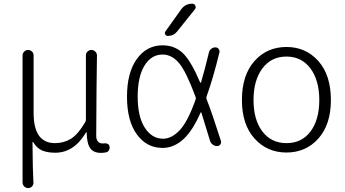

<svg xmlns="http://www.w3.org/2000/svg" viewBox="-20 -796 1829 1018"><path d="M129.9 201.2Q117.2 201.2 108.4 192.4Q99.6 183.6 99.6 170.9V-502Q99.6 -513.7 108.4 -522.5Q117.2 -531.2 128.9 -531.2Q140.6 -531.2 149.4 -522.9Q158.2 -514.6 158.2 -502V-197.3Q158.2 -37.1 271.5 -37.1Q317.4 -37.1 355 -59.6Q392.6 -82 432.6 -149.4Q435.5 -156.2 435.5 -163.1V-502Q435.5 -514.6 444.3 -522.9Q453.1 -531.2 464.8 -531.2Q476.6 -531.2 485.4 -522.5Q494.1 -513.7 494.1 -502Q493.2 -471.7 491.7 -314.5Q490.2 -157.2 490.2 -76.2Q490.2 -55.7 499.5 -45.4Q508.8 -35.2 525.4 -35.2Q530.3 -35.2 534.2 -36.1Q543.9 -37.1 551.8 -32.7Q559.6 -28.3 560.5 -19.5Q561.5 -16.6 561.5 -13.7Q561.5 -5.9 557.6 0Q552.7 9.8 543 11.7Q530.3 14.6 514.6 14.6Q475.6 14.6 458 -10.7Q440.4 -36.1 439.5 -93.8Q439.5 -94.7 438 -94.7Q436.5 -94.7 436.5 -94.7Q373 13.7 273.4 13.7Q231.4 13.7 203.6 2Q175.8 -9.8 155.3 -43Q155.3 -43.9 153.8 -43.5Q152.3 -43 152.3 -42Q153.3 106.4 157.2 171.9Q158.2 183.6 149.9 192.4Q141.6 201.2 129.9 201.2Z M1017.6 -269.5Q1019.5 -276.4 1016.6 -283.2Q966.8 -417 929.7 -460.9Q891.6 -506.8 841.8 -506.8Q782.2 -506.8 746.1 -448.2Q710 -389.6 710 -283.2Q710 -177.7 747.6 -119.1Q785.2 -60.5 844.7 -60.5Q890.6 -60.5 933.6 -106.4Q975.6 -151.4 1017.6 -269.5ZM940.4 -746.1Q961.9 -776.4 1000 -776.4Q1010.7 -776.4 1015.6 -766.1Q1020.5 -755.9 1013.7 -747.1L918.9 -628.9Q900.4 -605.5 870.1 -605.5Q860.4 -605.5 856 -613.8Q851.6 -622.1 857.4 -629.9ZM1087.9 -518.6Q1090.8 -530.3 1100.6 -537.6Q1110.4 -544.9 1122.1 -544.9Q1132.8 -544.9 1139.2 -536.6Q1145.5 -528.3 1143.6 -518.6Q1110.4 -381.8 1075.2 -284.2Q1072.3 -277.3 1075.2 -270.5Q1104.5 -196.3 1151.4 -48.8Q1152.3 -44.9 1152.3 -42Q1152.3 -36.1 1148.4 -30.3Q1141.6 -21.5 1130.9 -21.5Q1118.2 -21.5 1107.9 -29.3Q1097.7 -37.1 1093.8 -48.8Q1063.5 -148.4 1047.9 -198.2Q1047.9 -200.2 1045.9 -200.2Q1043.9 -200.2 1043 -198.2Q1001 -102.5 953.1 -58.6Q902.3 -11.7 841.8 -11.7Q757.8 -11.7 705.6 -83.5Q653.3 -155.3 653.3 -283.2Q653.3 -411.1 705.6 -483.4Q757.8 -555.7 841.8 -555.7Q906.2 -555.7 950.2 -513.7Q993.2 -471.7 1041 -359.4Q1042 -357.4 1043.9 -357.4Q1045.9 -357.4 1045.9 -359.4Q1064.5 -420.9 1087.9 -518.6Z M1499 12.7Q1396.5 12.7 1329.6 -61.5Q1262.7 -135.7 1262.7 -265.6Q1262.7 -397.5 1329.1 -472.2Q1395.5 -546.9 1499 -546.9Q1601.6 -546.9 1668 -472.2Q1734.4 -397.5 1734.4 -265.6Q1734.4 -135.7 1668 -61.5Q1601.6 12.7 1499 12.7ZM1499 -37.1Q1580.1 -37.1 1626.5 -99.1Q1672.9 -161.1 1672.9 -265.6Q1672.9 -370.1 1626 -433.1Q1579.1 -496.1 1499 -496.1Q1418 -496.1 1371.1 -433.1Q1324.2 -370.1 1324.2 -265.6Q1324.2 -161.1 1371.1 -99.1Q1418 -37.1 1499 -37.1Z"/></svg>

Font: irohamaru Light
Style: Regular
Weight: 200
Designer: [Source Han Sans]
Ryoko NISHIZUKA  (kana & ideographs); Paul D. Hunt (Latin, Greek & Cyrillic); Wenlong ZHANG  (bopomofo
Version: Version 1.01